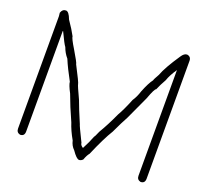

<svg xmlns="http://www.w3.org/2000/svg" viewBox="-118 -821 1016 954"><g transform="rotate(20 390.5 -344.0)"><path d="M75.7 -681.6Q91.3 -681.6 105 -644.5Q135.3 -600.6 149.9 -572.3Q149.9 -561.5 179.2 -513.7Q214.4 -455.1 214.4 -447.3Q257.3 -365.2 257.3 -357.4Q257.3 -352.1 288.6 -285.2Q302.2 -246.6 333.5 -173.8Q333.5 -168.9 372.6 -89.8Q372.6 -78.1 388.2 -68.4Q409.7 -108.9 421.4 -140.6Q423.8 -140.6 437 -171.9Q466.3 -220.7 495.6 -285.2Q515.1 -318.4 538.6 -377Q554.2 -399.9 564 -431.6Q584 -481.9 601.1 -503.9Q601.1 -508.3 618.7 -539.1Q634.3 -582 687 -660.2Q700.7 -681.6 716.3 -681.6Q737.8 -678.2 737.8 -656.2V-33.2Q737.8 -7.8 714.4 -7.8Q694.8 -12.7 694.8 -33.2V-591.8Q669.4 -554.7 659.7 -525.4Q642.1 -494.6 630.4 -466.8Q622.6 -466.8 601.1 -408.2L544.4 -285.2Q526.9 -253.9 499.5 -195.3Q469.7 -147.5 429.2 -52.7Q418.5 -40.5 409.7 -15.6Q400.4 -5.9 390.1 -5.9Q376.5 -5.9 351.1 -43Q333.5 -59.6 327.6 -85.9Q302.7 -129.4 290.5 -168Q257.3 -241.2 235.8 -300.8Q215.3 -339.4 214.4 -355.5Q181.6 -415.5 163.6 -459Q144.5 -481 134.3 -509.8Q125.5 -520 97.2 -580.1H95.2V-48.8Q95.2 -23.4 71.8 -23.4Q52.2 -28.3 52.2 -48.8V-642.6Q52.2 -649.4 50.3 -660.2Q57.1 -681.6 75.7 -681.6Z"/></g></svg>

Font: CEF Fonts CJK
Style: Regular
Weight: 400
Designer: PartyBoss (派对大魔王)
Version: Release 2.25